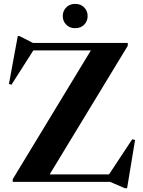

<svg xmlns="http://www.w3.org/2000/svg" viewBox="-20 -936 734 988"><path d="M637.5 -715V-700.5L235.5 -38.5H541L660.5 -219.5L675 -215.5L634 32.5H622.5L547 0H45.5V-14L447.5 -676.5H151.5L39 -500L26 -504L71.5 -750.5H80L150 -715ZM367 -791Q338.5 -791 320.8 -809Q303 -827 303 -853.5Q303 -879.5 320.8 -897.8Q338.5 -916 367 -916Q395.5 -916 413.2 -897.8Q431 -879.5 431 -853.5Q431 -827 413.2 -809Q395.5 -791 367 -791Z"/></svg>

Font: Newsreader 72pt SemiBold
Style: Regular
Weight: 600
Designer: Hugues Gentile
Foundry: Production Type
Version: Version 1.003; ttfautohint (v1.8.3)